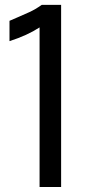

<svg xmlns="http://www.w3.org/2000/svg" viewBox="-20 -750 346 770"><path d="M225.1 -730.5V0H138.7V-640.1Q89.4 -607.9 18.1 -585V-666.5Q25.9 -669.9 49.8 -680.2Q73.7 -690.4 97.4 -701.2Q121.1 -711.9 147.5 -730.5Z"/></svg>

Font: Oxygen-Regular
Style: Regular
Weight: 400
Designer: Vernon Adams
Foundry: Vernon Adams
Version: Version Release 0.2.3 webfont; ttfautohint (v0.93.3-1d66) -l